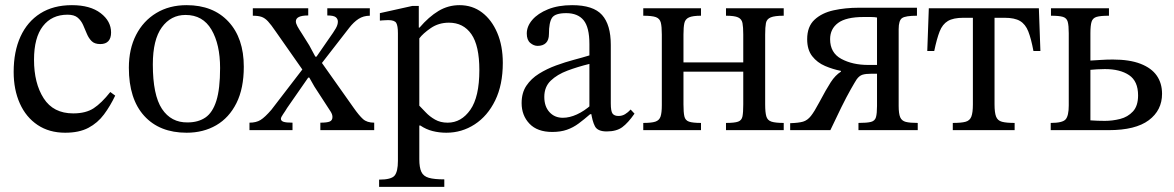

<svg xmlns="http://www.w3.org/2000/svg" viewBox="-20 -505 4554 745"><path d="M408 -148 427 -134Q408 -94 383.5 -61Q359 -28 323 -9Q287 10 233 10Q171 10 126 -20Q81 -50 57 -103.5Q33 -157 33 -226Q33 -305 59.5 -363Q86 -421 136.5 -453Q187 -485 259 -485Q330 -485 370.5 -454Q411 -423 411 -379Q411 -357 400.5 -345.5Q390 -334 369 -334Q347 -334 335.5 -345.5Q324 -357 317 -374Q310 -391 302.5 -408Q295 -425 281.5 -436.5Q268 -448 242 -448Q181 -448 146.5 -403.5Q112 -359 112 -273Q112 -182 149.5 -123.5Q187 -65 264 -65Q313 -65 343.5 -85Q374 -105 408 -148Z M704 10Q599 10 539.5 -55.5Q480 -121 480 -242Q480 -315 508 -369.5Q536 -424 586.5 -454.5Q637 -485 704 -485Q807 -485 866.5 -421Q926 -357 926 -246Q926 -162 897.5 -105Q869 -48 819 -19Q769 10 704 10ZM708 -30Q749 -30 777 -49Q805 -68 819.5 -114Q834 -160 834 -241Q834 -333 800.5 -390Q767 -447 700 -447Q643 -447 608 -399Q573 -351 573 -255Q573 -136 608.5 -82.5Q644 -29 708 -30Z M1432 0H1223V-29Q1249 -29 1259.5 -33.5Q1270 -38 1270 -51Q1270 -61 1263 -72L1200 -169L1175 -213L1159 -227L1049 -384Q1032 -409 1020 -422Q1008 -435 995 -439.5Q982 -444 961 -444V-473H1176V-445Q1128 -445 1128 -422Q1128 -414 1134 -403Q1140 -392 1151.5 -374.5Q1163 -357 1180 -329L1208 -277L1224 -268L1352 -87Q1373 -57 1388.5 -43Q1404 -29 1432 -29ZM1115 0H948V-29Q974 -29 991 -39.5Q1008 -50 1033 -79L1159 -243L1190 -204H1176L1094 -86Q1087 -74 1078.5 -62Q1070 -50 1070 -44Q1070 -36 1080 -32.5Q1090 -29 1115 -29ZM1335 -397 1224 -254 1195 -285H1208L1255 -353Q1275 -381 1283 -395Q1291 -409 1291 -421Q1291 -432 1282.5 -438.5Q1274 -445 1250 -445V-473H1415V-444Q1390 -444 1371 -431.5Q1352 -419 1335 -397Z M1704 220H1451V192Q1498 192 1511 176.5Q1524 161 1524 119V-376Q1524 -405 1517.5 -416Q1511 -427 1486 -427Q1476 -427 1465 -426Q1454 -425 1454 -425V-454L1580 -482H1605V-398H1608Q1644 -440 1681.5 -462.5Q1719 -485 1763 -485Q1813 -485 1850.5 -456.5Q1888 -428 1909.5 -377.5Q1931 -327 1931 -261Q1931 -176 1901.5 -115.5Q1872 -55 1822 -22.5Q1772 10 1712 10Q1684 10 1658.5 3.5Q1633 -3 1611 -18H1607V113Q1607 145 1615 162Q1623 179 1644 185Q1665 191 1704 191ZM1717 -29Q1770 -29 1805 -79Q1840 -129 1840 -233Q1840 -328 1809 -372.5Q1778 -417 1722 -417Q1682 -417 1651.5 -396Q1621 -375 1607 -356V-95Q1617 -85 1632 -69Q1647 -53 1668 -41Q1689 -29 1717 -29Z M2123 7Q2065 7 2034.5 -25Q2004 -57 2004 -105Q2004 -145 2022.5 -172.5Q2041 -200 2071.5 -219Q2102 -238 2137.5 -251Q2173 -264 2207 -273Q2241 -282 2267 -290V-334Q2267 -399 2244.5 -426.5Q2222 -454 2177 -454Q2134 -454 2122 -436Q2110 -418 2110 -373Q2110 -350 2098.5 -338.5Q2087 -327 2066 -327Q2051 -327 2037.5 -338.5Q2024 -350 2024 -375Q2024 -403 2045.5 -428Q2067 -453 2106.5 -469Q2146 -485 2200 -485Q2282 -485 2316 -447Q2350 -409 2350 -331V-104Q2350 -73 2357 -64Q2364 -55 2380 -55Q2394 -55 2405.5 -62Q2417 -69 2427 -80L2442 -64Q2417 -28 2394.5 -11.5Q2372 5 2334 5Q2299 5 2288.5 -15Q2278 -35 2273 -72L2267 -84V-257Q2222 -246 2182 -231Q2142 -216 2117 -192Q2092 -168 2092 -129Q2092 -92 2112 -70Q2132 -48 2164 -48Q2190 -48 2218.5 -61Q2247 -74 2274 -98L2282 -62H2270Q2247 -42 2225.5 -26Q2204 -10 2179.5 -1.5Q2155 7 2123 7Z M2700 0H2476V-28Q2508 -28 2523 -33Q2538 -38 2543 -52.5Q2548 -67 2548 -97V-371Q2548 -402 2544 -417.5Q2540 -433 2525 -438.5Q2510 -444 2476 -444V-473H2700V-444Q2668 -444 2653.5 -437.5Q2639 -431 2635.5 -415.5Q2632 -400 2632 -371V-263H2864V-371Q2864 -400 2861 -415.5Q2858 -431 2844 -437.5Q2830 -444 2797 -444V-473H3021V-444Q2986 -444 2970.5 -437.5Q2955 -431 2952 -415.5Q2949 -400 2949 -371V-100Q2949 -69 2953.5 -53.5Q2958 -38 2973.5 -33Q2989 -28 3021 -28V0H2797V-28Q2830 -28 2844 -33Q2858 -38 2861 -53.5Q2864 -69 2864 -100V-227H2632V-100Q2632 -69 2635.5 -53.5Q2639 -38 2653.5 -33Q2668 -28 2700 -28Z M3202 0H3046V-27Q3079 -28 3096 -33Q3113 -38 3126.5 -55Q3140 -72 3159 -108Q3186 -159 3203.5 -186Q3221 -213 3243 -227V-230Q3212 -236 3181.5 -249Q3151 -262 3131.5 -287Q3112 -312 3112 -353Q3112 -402 3140.5 -428.5Q3169 -455 3214.5 -465Q3260 -475 3312 -475H3538V-444Q3494 -444 3480.5 -435Q3467 -426 3467 -392V-94Q3467 -64 3473 -50Q3479 -36 3495 -32Q3511 -28 3541 -28V0H3311V-28Q3344 -28 3359.5 -32Q3375 -36 3379 -50.5Q3383 -65 3383 -94V-219H3363Q3339 -219 3326.5 -215Q3314 -211 3304 -197Q3298 -188 3281.5 -159Q3265 -130 3244.5 -88.5Q3224 -47 3202 0ZM3349 -253H3383V-437Q3374 -439 3359.5 -439Q3345 -439 3331 -439Q3263 -439 3232 -416Q3201 -393 3201 -353Q3201 -300 3244.5 -276.5Q3288 -253 3349 -253Z M3917 0H3677V-28Q3710 -28 3726.5 -32.5Q3743 -37 3749 -52.5Q3755 -68 3755 -100V-436H3718Q3679 -436 3658 -423.5Q3637 -411 3626 -383Q3615 -355 3605 -307H3578L3584 -473H4011L4017 -307H3990Q3981 -355 3970 -383Q3959 -411 3938 -423.5Q3917 -436 3878 -436H3839V-100Q3839 -68 3845 -52.5Q3851 -37 3868 -32.5Q3885 -28 3917 -28Z M4282 0H4057V-28Q4103 -28 4115 -42Q4127 -56 4127 -96V-376Q4127 -406 4123 -420.5Q4119 -435 4104.5 -439.5Q4090 -444 4058 -444V-473H4283V-444Q4250 -444 4235 -439.5Q4220 -435 4215.5 -420.5Q4211 -406 4211 -376V-270Q4230 -271 4252 -272.5Q4274 -274 4298 -274Q4363 -274 4405.5 -257.5Q4448 -241 4468.5 -211.5Q4489 -182 4489 -141Q4489 -77 4437.5 -38.5Q4386 0 4282 0ZM4267 -36Q4297 -36 4326.5 -43.5Q4356 -51 4376 -72.5Q4396 -94 4396 -135Q4396 -190 4361 -213.5Q4326 -237 4267 -237Q4251 -237 4236.5 -236Q4222 -235 4211 -234V-38Q4226 -37 4239 -36.5Q4252 -36 4267 -36Z"/></svg>

Font: STIX Two Text
Style: Regular
Weight: 400
Designer: Ross Mills, John Hudson & Paul Hanslow, Tiro Typeworks Ltd; with prior portions MicroPress Inc., and Coen Hoffman.
Foundry: Tiro Typeworks Ltd
Version: Version 2.13 b171